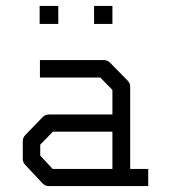

<svg xmlns="http://www.w3.org/2000/svg" viewBox="-20 -679 580 649"><path d="M360 -108V-234H159L116 -190V-153L158 -108ZM420 -108H481V-50H145Q133 -50 124 -59L66 -121Q57 -130 57 -142V-202Q57 -214 66 -223L125 -284Q133 -292 146 -292H360V-375L319 -417H115V-476H331Q343 -476 352 -467L411 -407Q420 -398 420 -387ZM114 -659H177V-598H114ZM298 -659H360V-598H298Z"/></svg>

Font: 3270 Nerd Font Mono
Style: Regular
Weight: 400
Monospace: yes
Version: Version 3.0.1;Nerd Fonts 3.0.0